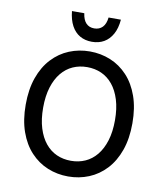

<svg xmlns="http://www.w3.org/2000/svg" viewBox="-97 -984 920 1074"><g transform="rotate(10 363.0 -447.5)"><path d="M60 -345Q60 -432 83.5 -498.5Q107 -565 149 -610Q191 -655 246 -677.5Q301 -700 363 -700Q425 -700 480 -677.5Q535 -655 577 -610Q619 -565 642.5 -498.5Q666 -432 666 -345Q666 -258 642.5 -191.5Q619 -125 577 -80Q535 -35 480 -12.5Q425 10 363 10Q301 10 246 -12.5Q191 -35 149 -80Q107 -125 83.5 -191.5Q60 -258 60 -345ZM159 -345Q159 -279 174.5 -229Q190 -179 217.5 -145.5Q245 -112 282 -95.5Q319 -79 363 -79Q407 -79 444 -95.5Q481 -112 508.5 -145.5Q536 -179 551.5 -229Q567 -279 567 -345Q567 -411 551.5 -461Q536 -511 508.5 -544.5Q481 -578 444 -594.5Q407 -611 363 -611Q319 -611 282 -594.5Q245 -578 217.5 -544.5Q190 -511 174.5 -461Q159 -411 159 -345ZM224 -905H294Q299 -868 316.5 -849.5Q334 -831 363 -831Q392 -831 410 -849.5Q428 -868 432 -905H502Q498 -856 479.5 -822.5Q461 -789 431.5 -772Q402 -755 363 -755Q324 -755 294.5 -772Q265 -789 247 -822.5Q229 -856 224 -905Z"/></g></svg>

Font: Radio Canada
Style: Regular
Weight: 400
Designer: Charles Daoud, Etienne Aubert Bonn, Alexandre Saumier Demers, Jacques Le Bailly
Foundry: Radio-Canada
Version: Version 2.104;gftools[0.9.28.dev5+ged2979d]